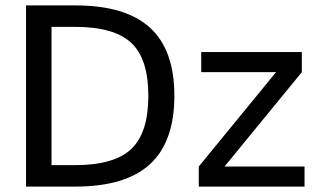

<svg xmlns="http://www.w3.org/2000/svg" viewBox="-20 -688 1173 708"><path d="M713 0V-74L998 -422H722V-496H1093V-422L808 -74H1103V0ZM527 -335Q527 -471 464 -530Q401 -589 256 -589H170V-79H256Q401 -79 464 -138.5Q527 -198 527 -335ZM623 -335Q623 -165 533 -82.5Q443 0 258 0H76V-668H258Q443 -668 533 -586Q623 -504 623 -335Z"/></svg>

Font: Atkinson Hyperlegible Pro
Style: Regular
Weight: 400
Designer: Elliott Scott, Megan Eiswerth, Linus Boman, Theodore Petrosky, Jacob Perez
Foundry: Braille Institute
Version: Version 1.5.1